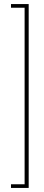

<svg xmlns="http://www.w3.org/2000/svg" viewBox="-20 -816 214 944"><path d="M121 108H34V90H101V-778H34V-796H121Z"/></svg>

Font: DM Sans 36pt Thin
Style: Regular
Weight: 250
Designer: Colophon Foundry, Jonny Pinhorn
Foundry: Colophon Foundry
Version: Version 4.004;gftools[0.9.30]